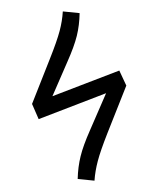

<svg xmlns="http://www.w3.org/2000/svg" viewBox="-55 -819 724 878"><g transform="rotate(-5 307.5 -380.0)"><path d="M525.6 -409.7 526.2 -409.2 421 -199.5Q382.1 -121.5 365.9 -76.2Q349.7 -30.8 343.1 11.8L267.2 -2.6Q273.3 -57.4 289.5 -104.9Q305.6 -152.3 342.1 -218.5L430.8 -382.1L113.3 -290.8L89.2 -362.6L188.2 -560.5Q227.7 -639 243.8 -683.8Q260 -728.7 266.2 -771.8L342.1 -757.4Q336.4 -702.6 320.3 -655.1Q304.1 -607.7 267.2 -541L185.1 -389.7L500 -480Z"/></g></svg>

Font: Fira Code
Style: Regular
Weight: 400
Designer: Carrois Corporate, Edenspiekermann AG, Nikita Prokopov
Foundry: Carrois Corporate, Edenspiekermann AG, Nikita Prokopov
Version: Version 5.002